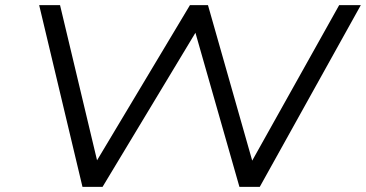

<svg xmlns="http://www.w3.org/2000/svg" viewBox="-20 -725 1420 745"><path d="M300 0 132 -705H213L358 -97H353L717 -705H787L960 -97H956L1296 -705H1380L988 0H909L738 -599H739L378 0Z"/></svg>

Font: Nunito Sans 7pt Expanded Light
Style: Italic
Weight: 300
Width: 7
Italic angle: -9°
Designer: Vernon Adams
Foundry: Vernon Adams
Version: Version 3.101;gftools[0.9.27]